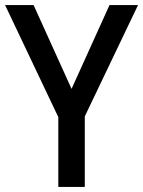

<svg xmlns="http://www.w3.org/2000/svg" viewBox="-20 -785 562 754"><path d="M261 -436 410 -765H522L313 -328V-51H209V-325L0 -765H112Z"/></svg>

Font: Noto Sans Tamil UI SemiCondensed Medium
Style: Regular
Weight: 500
Width: 4
Designer: Jelle Bosma - Monotype Design Team
Foundry: Monotype Imaging Inc.
Version: Version 2.004; ttfautohint (v1.8.4.7-5d5b)